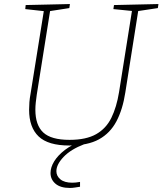

<svg xmlns="http://www.w3.org/2000/svg" viewBox="-20 -713 804 950"><path d="M544 -688 764 -693 761 -673 655 -657 665 -666 600 -255Q587 -171 556 -112.5Q525 -54 469.5 -23.5Q414 7 323 7Q218 7 171 -38Q124 -83 124 -170Q124 -188 125.5 -207.5Q127 -227 131 -248L198 -666L205 -657L105 -668L107 -688L326 -693L323 -673L220 -657L229 -666L162 -245Q159 -225 157 -206Q155 -187 155 -170Q155 -94 194 -57.5Q233 -21 324 -21Q406 -21 455.5 -49Q505 -77 531 -130Q557 -183 569 -257L634 -666L641 -658L541 -668ZM326 217Q279 217 254.5 196Q230 175 230 143Q230 115 248 85.5Q266 56 301 29Q336 2 388 -16L398 0Q330 26 294.5 63.5Q259 101 259 134Q259 158 279 174.5Q299 191 338 191Q346 191 356 190Q366 189 376 187V211Q362 213 350 215Q338 217 326 217Z"/></svg>

Font: Bitter Thin ExtraLight
Style: Italic
Weight: 250
Italic angle: -9°
Version: Version 2.002